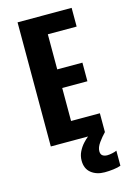

<svg xmlns="http://www.w3.org/2000/svg" viewBox="-135 -767 720 1046"><g transform="rotate(-15 225.0 -244.0)"><path d="M73.5 0V-700H378.5V-594.5H216V-396.5H358V-291.5H216V-105.5H378.5V0ZM412.5 114.5V199.5Q397 205.5 371.2 208.8Q345.5 212 321.5 212Q275.5 212 245.5 188Q215.5 164 215.5 118.5Q215.5 91.5 227 68.2Q238.5 45 254.5 27.5Q270.5 10 283.5 0H379Q358.5 21 340.2 46.5Q322 72 322 93.5Q322 111.5 332.5 118.8Q343 126 359 126Q371 126 387.2 122.5Q403.5 119 412.5 114.5Z"/></g></svg>

Font: Trispace Condensed SemiBold
Style: Regular
Weight: 600
Width: 3
Designer: Tyler Finck
Foundry: Etcetera Type Company
Version: Version 1.210; ttfautohint (v1.8.3)